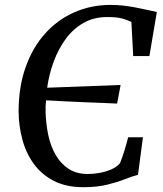

<svg xmlns="http://www.w3.org/2000/svg" viewBox="-20 -772 678 800"><path d="M327.5 8Q254.5 8 203 -19Q151.5 -46 119.5 -91Q87.5 -136 72.8 -192.2Q58 -248.5 57.5 -307Q57.5 -410 86.8 -492.2Q116 -574.5 168 -632.2Q220 -690 289.8 -720.8Q359.5 -751.5 440 -751.5Q469.5 -751.5 495 -748.5Q520.5 -745.5 544 -741Q567.5 -736.5 589.8 -731.5Q612 -726.5 633.5 -722L602.5 -538.5H535L527.5 -680Q512.5 -688.5 489.5 -694.8Q466.5 -701 426 -701Q371.5 -701 328.5 -676.8Q285.5 -652.5 254.8 -611Q224 -569.5 204.2 -516.5Q184.5 -463.5 176.5 -406.5L482.5 -418L468 -340.5Q445 -341.5 409.5 -343Q374 -344.5 332.8 -346Q291.5 -347.5 249.8 -349.8Q208 -352 172 -354Q170.5 -341.5 170 -329.2Q169.5 -317 170 -303.5Q171.5 -255 181.2 -209Q191 -163 212 -126.5Q233 -90 266 -68.5Q299 -47 346 -47Q367 -47 392.8 -51.2Q418.5 -55.5 442.2 -65.5Q466 -75.5 480 -92Q484.5 -103.5 489.2 -116.5Q494 -129.5 498.2 -143.5Q502.5 -157.5 506.5 -171.8Q510.5 -186 514 -200H575.5L555 -43.5Q533.5 -38.5 502.2 -26Q471 -13.5 428 -2.8Q385 8 327.5 8Z"/></svg>

Font: Merriweather 28pt
Style: Italic
Weight: 400
Italic angle: -7.8°
Version: Version 2.101